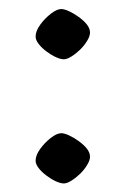

<svg xmlns="http://www.w3.org/2000/svg" viewBox="-20 -402 283 433"><path d="M124 11.7Q116.7 11.7 106.3 7Q96 2.4 85.3 -5.6Q74.6 -13.5 67.5 -22.5Q60.3 -31.6 60.3 -39.7Q60.3 -51.8 70.5 -66Q80.7 -80.2 94.5 -90.9Q108.2 -101.6 118.1 -101.6Q125.2 -101.6 135.9 -96.6Q146.6 -91.7 157.6 -83.7Q168.7 -75.8 175.9 -66.8Q183 -57.7 183 -48.6Q183 -40.5 176.5 -29.9Q170.1 -19.2 160.6 -10Q151.1 -0.8 141.1 5.4Q131.1 11.7 124 11.7ZM124 -268.3Q116.7 -268.3 106.3 -273Q96 -277.6 85.3 -285.6Q74.6 -293.5 67.5 -302.5Q60.3 -311.6 60.3 -319.7Q60.3 -331.8 70.5 -346Q80.7 -360.2 94.5 -370.9Q108.2 -381.6 118.1 -381.6Q125.2 -381.6 135.9 -376.6Q146.6 -371.7 157.6 -363.7Q168.7 -355.8 175.9 -346.8Q183 -337.7 183 -328.6Q183 -320.5 176.5 -309.9Q170.1 -299.2 160.6 -290Q151.1 -280.8 141.1 -274.6Q131.1 -268.3 124 -268.3Z"/></svg>

Font: Ancizar Serif Light
Style: Regular
Weight: 300
Designer: Cesar Puertas, Viviana Monsalve, Julian Moncada, Julian Prieto, Jose Castro, Felipe Aragon, Mariel Hernandez, Sara Alarc
Version: Version 8.100